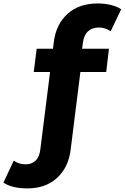

<svg xmlns="http://www.w3.org/2000/svg" viewBox="-123 -853 713 1098"><path d="M351.1 -608.9 346.7 -574.4H500L484.4 -441.1H336.7L281.1 2.2Q268.9 104.4 203.3 164.4Q137.8 224.4 33.3 224.4Q-8.9 224.4 -44.4 216.1Q-80 207.8 -103.3 191.1L-44.4 65.6Q-16.7 86.7 24.4 86.7Q58.9 86.7 81.1 65Q103.3 43.3 107.8 0L163.3 -441.1H70L86.7 -574.4H180L184.4 -611.1Q196.7 -713.3 262.8 -773.3Q328.9 -833.3 436.7 -833.3Q475.6 -833.3 511.7 -824.4Q547.8 -815.6 570 -800L510 -674.4Q477.8 -695.6 442.2 -695.6Q404.4 -695.6 380.6 -673.9Q356.7 -652.2 351.1 -608.9Z"/></svg>

Font: Paperlogy 8 ExtraBold
Style: Regular
Weight: 800
Designer: redesigned by Lee Juim, glyphs from Gmarket Sans & Montserrat
Foundry: PT&
Version: Version 1.001